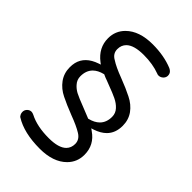

<svg xmlns="http://www.w3.org/2000/svg" viewBox="-228 -783 974 974"><g transform="rotate(45 258.5 -296.0)"><path d="M391.6 -279.3Q391.6 -239.3 367.7 -215.3Q348.1 -195.8 314 -187.5L312 -187L258.3 -208.5Q202.1 -230 182.1 -240.7Q162.6 -251.5 149.4 -266.6Q131.8 -285.6 131.8 -311.5Q131.8 -352.1 155.8 -376Q174.8 -395 208.5 -403.3L210.4 -403.8Q229 -395 241.7 -391.1L264.2 -382.3Q309.1 -365.7 332 -354.5Q357.4 -342.3 374 -324.2Q391.6 -305.2 391.6 -279.3ZM246.1 94.7Q342.3 94.7 392.6 44.4Q428.7 8.3 428.7 -43.9Q428.7 -114.7 369.1 -155.3L357.9 -163.6L371.1 -167.5Q408.7 -180.2 430.7 -202.1Q461.9 -233.4 461.9 -285.2Q461.9 -327.6 439 -359.9Q415.5 -392.1 377 -411.1Q339.8 -430.2 283.7 -451.7Q226.6 -473.1 197.8 -492.2Q167 -508.8 167 -541Q167 -569.3 185.1 -587.4Q212.9 -615.2 283.2 -615.2Q348.1 -615.2 398.4 -596.2Q402.8 -593.8 409.7 -593.8Q423.3 -593.8 434.6 -604.5Q444.3 -614.7 444.3 -627Q444.3 -641.6 435.1 -650.4Q429.7 -655.8 421.4 -659.7Q357.9 -685.5 277.3 -685.5Q181.2 -685.5 130.9 -635.3Q94.7 -599.1 94.7 -546.9Q94.7 -479 153.3 -434.1L163.6 -426.3L151.9 -422.4Q79.1 -397.5 64.9 -337.9Q61.5 -322.8 61.5 -305.7Q61.5 -263.2 85 -230.5Q108.9 -197.8 147.5 -179.2Q183.6 -161.1 239.7 -139.2Q294.9 -118.7 325.7 -99.6Q356.4 -81.1 356.4 -49.8Q356.4 -21.5 338.4 -3.4Q310.5 24.4 240.2 24.4Q156.7 24.4 101.6 -3.9Q91.3 -8.8 84.5 -8.8Q71.3 -8.8 61.5 1Q51.8 10.7 51.8 24.4Q51.8 32.7 54.9 39.6Q58.1 46.4 60.1 48.3Q62 50.8 64 51.8Q132.8 94.7 246.1 94.7Z"/></g></svg>

Font: YuPearl-Light
Style: Light
Weight: 300
Designer: Max Yao
Foundry: Max-Everyday
Version: Version 1.011; ttfautohint (v1.8.3)